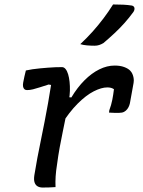

<svg xmlns="http://www.w3.org/2000/svg" viewBox="-20 -838 640 861"><path d="M96 -522Q110 -525 126 -527.5Q142 -530 160 -531.5Q178 -533 195 -534.5Q212 -536 228.5 -536.5Q245 -537 258 -537Q267 -537 274 -528.5Q281 -520 285.5 -505Q290 -490 292 -471Q294 -452 293.5 -431Q293 -410 289 -390Q283 -354 276 -318.5Q269 -283 261.5 -247.5Q254 -212 247.5 -176Q241 -140 236 -102Q231 -71 229.5 -47Q228 -23 229 1Q215 2 200.5 2.5Q186 3 171 3Q158 3 148.5 -2.5Q139 -8 135 -20Q131 -32 134 -52Q140 -90 147.5 -129.5Q155 -169 163.5 -210Q172 -251 180 -292.5Q188 -334 195.5 -375.5Q203 -417 209 -457L198 -459Q176 -452 159 -446.5Q142 -441 128 -437.5Q114 -434 101 -434Q94 -434 89.5 -438Q85 -442 83.5 -449.5Q82 -457 84 -468Q87 -482 89.5 -495Q92 -508 96 -522ZM494 -544Q519 -544 536.5 -537.5Q554 -531 563 -522Q570 -515 573.5 -507Q577 -499 578.5 -491.5Q580 -484 580 -477Q580 -470 579 -466L564 -383Q563 -375 560 -366Q557 -357 551 -349Q545 -341 536.5 -336.5Q528 -332 515 -332Q503 -332 491.5 -332Q480 -332 469 -333L470 -343Q479 -367 483.5 -390Q488 -413 491 -438Q485 -442 478 -444Q471 -446 461 -446Q435 -446 400.5 -428.5Q366 -411 328 -373Q290 -335 251 -273L269 -404L300 -401Q327 -446 359 -478Q391 -510 425.5 -527Q460 -544 494 -544ZM487 -818Q513 -818 533 -817Q553 -816 572 -813Q582 -810 583 -801.5Q584 -793 578 -784Q559 -758 538 -734.5Q517 -711 494 -689.5Q471 -668 444 -645Q434 -639 424.5 -636Q415 -633 404 -633Q387 -633 370 -634.5Q353 -636 340 -640Q370 -668 395.5 -696.5Q421 -725 444 -755.5Q467 -786 487 -818Z"/></svg>

Font: Rec Mono Semicasual
Style: Italic
Weight: 400
Italic angle: -10°
Version: Version 1.085; ttfautohint (v1.8.4.7-5d5b)